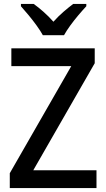

<svg xmlns="http://www.w3.org/2000/svg" viewBox="-20 -961 541 981"><path d="M473 0H30V-76L344 -623H38V-714H464V-638L150 -91H473ZM199 -781Q187 -803 167.5 -830Q148 -857 126.5 -883Q105 -909 87 -929V-941H152Q176 -924 202.5 -900.5Q229 -877 253 -850Q278 -878 303.5 -900Q329 -922 354 -941H421V-929Q403 -910 381 -884Q359 -858 339 -830.5Q319 -803 307 -781Z"/></svg>

Font: Noto Sans Telugu SemiCondensed Medium
Style: Regular
Weight: 500
Width: 4
Designer: Jelle Bosma - Monotype Design Team
Foundry: Monotype Imaging Inc.
Version: Version 2.005; ttfautohint (v1.8.4.7-5d5b)